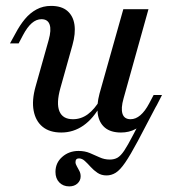

<svg xmlns="http://www.w3.org/2000/svg" viewBox="-20 -447 596 664"><path d="M219.4 197.6Q198.4 197.6 185.1 183.9Q171.8 170.2 171.8 147.6Q171.8 116.1 195.2 95.6Q218.5 75 251.6 75Q273.4 75 290.7 82.3Q308.1 89.5 324.6 97.2Q341.1 104.8 359.7 104.8Q375 104.8 386.3 98.4Q397.6 91.9 409.7 73.8Q421.8 55.6 439.5 21.4Q457.3 -12.9 486.3 -67.7L522.6 -84.7Q482.3 -7.3 456.5 41.1Q430.6 89.5 412.9 115.3Q395.2 141.1 380.2 150.4Q365.3 159.7 348.4 159.7Q330.6 159.7 317.3 150.8Q304 141.9 293.5 130.2Q283.1 118.5 273.4 109.7Q263.7 100.8 253.2 100.8Q241.1 100.8 241.1 113.7Q241.1 120.2 245.6 127.8Q250 135.5 254.4 144Q258.9 152.4 258.9 162.9Q258.9 177.4 248 187.5Q237.1 197.6 219.4 197.6ZM191.9 11.3Q151.6 11.3 127.4 -8.5Q103.2 -28.2 96.4 -64.1Q89.5 -100 103.2 -148.4L148.4 -308.9Q158.1 -343.5 151.6 -362.1Q145.2 -380.6 123.4 -380.6Q105.6 -380.6 89.9 -366.9Q74.2 -353.2 59.7 -325.8L44.4 -296.8H14.5L33.1 -330.6Q48.4 -359.7 66.1 -381Q83.9 -402.4 106.5 -414.5Q129 -426.6 156.5 -426.6Q192.7 -426.6 212.9 -409.3Q233.1 -391.9 237.5 -361.7Q241.9 -331.5 230.6 -291.1L188.7 -141.9Q174.2 -89.5 185.5 -62.1Q196.8 -34.7 232.3 -34.7Q260.5 -34.7 283.9 -52Q307.3 -69.4 326.6 -102.4L329 -84.7Q303.2 -37.1 268.5 -12.9Q233.9 11.3 191.9 11.3ZM398.4 11.3Q362.9 11.3 342.7 -5.6Q322.6 -22.6 318.1 -53.2Q313.7 -83.9 324.2 -123.4L406.5 -415.3H493.5L407.3 -106.5Q397.6 -72.6 403.6 -53.6Q409.7 -34.7 431.5 -34.7Q449.2 -34.7 465.3 -48.4Q481.5 -62.1 496 -89.5L511.3 -118.5H540.3L522.6 -83.9Q507.3 -55.6 489.1 -34.3Q471 -12.9 448.8 -0.8Q426.6 11.3 398.4 11.3Z"/></svg>

Font: Playfair 5pt SemiExpanded Light Medium
Style: Italic
Weight: 500
Italic angle: -15.6°
Version: Version 2.001;gftools[0.9.30]